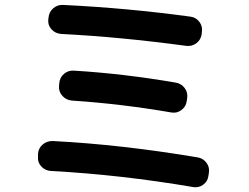

<svg xmlns="http://www.w3.org/2000/svg" viewBox="-20 -758 1040 802"><path d="M191.4 -43.9Q168 -45.9 152.3 -63Q136.7 -80.1 138.7 -102.5V-115.2Q140.6 -139.6 158.7 -154.8Q176.8 -169.9 201.2 -168.9Q485.4 -154.3 805.7 -100.6Q829.1 -96.7 842.8 -77.6Q856.4 -58.6 852.5 -36.1L850.6 -23.4Q847.7 0 828.6 13.7Q809.6 27.3 787.1 23.4Q483.4 -28.3 191.4 -43.9ZM712.9 -413.1Q737.3 -409.2 751.5 -390.1Q765.6 -371.1 761.7 -346.7L759.8 -335Q756.8 -312.5 737.8 -298.3Q718.8 -284.2 696.3 -288.1Q487.3 -324.2 280.3 -337.9Q256.8 -339.8 240.7 -357.4Q224.6 -375 226.6 -398.4L227.5 -410.2Q229.5 -434.6 247.6 -449.7Q265.6 -464.8 290 -462.9Q497.1 -450.2 712.9 -413.1ZM822.3 -614.3Q818.4 -590.8 799.8 -577.1Q781.2 -563.5 757.8 -566.4Q484.4 -603.5 235.4 -616.2Q210.9 -618.2 195.3 -635.3Q179.7 -652.3 181.6 -674.8L182.6 -683.6Q184.6 -708 202.6 -723.6Q220.7 -739.3 245.1 -737.3Q509.8 -724.6 775.4 -688.5Q798.8 -685.5 813 -666.5Q827.1 -647.5 823.2 -624Z"/></svg>

Font: Rounded Mgen+ 2m bold
Style: Bold
Weight: 700
Designer: [Source Han Sans]
Ryoko NISHIZUKA  (kana & ideographs); Paul D. Hunt (Latin, Greek & Cyrillic); Wenlong ZHANG  (bopomofo
Version: Version 1.059.20150602